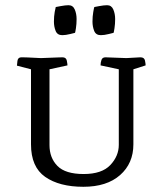

<svg xmlns="http://www.w3.org/2000/svg" viewBox="-20 -709 619 737"><path d="M220 -489Q234 -489 236.5 -476Q239 -463 239 -458L170 -443V-152Q170 -103 200.5 -72Q231 -41 301 -41Q371 -41 403.5 -75.5Q436 -110 436 -153V-443L366 -458Q366 -469 369.5 -479Q373 -489 385 -489L465 -486Q500 -488 509.5 -488.5Q519 -489 519 -489Q534 -489 536.5 -476.5Q539 -464 539 -458L492 -443V-155Q492 -82 441 -37Q390 8 300 8Q208 8 153.5 -30Q99 -68 99 -155V-443L45 -457Q45 -462 47 -475.5Q49 -489 62 -489Q62 -489 66 -489Q70 -489 86 -488.5Q102 -488 137 -486Q184 -488 202 -488.5Q220 -489 220 -489ZM367 -574Q348 -574 341.5 -590.5Q335 -607 335 -626Q335 -646 338 -663Q341 -680 342 -682Q342 -682 360.5 -685.5Q379 -689 391 -689Q408 -689 415 -672.5Q422 -656 422 -636Q422 -617 419.5 -601Q417 -585 416 -583Q416 -583 398 -578.5Q380 -574 367 -574ZM219 -574Q200 -574 193.5 -590.5Q187 -607 187 -626Q187 -646 190 -663Q193 -680 194 -682Q194 -682 212.5 -685.5Q231 -689 243 -689Q260 -689 267 -672.5Q274 -656 274 -636Q274 -617 271.5 -601Q269 -585 268 -583Q268 -583 250 -578.5Q232 -574 219 -574Z"/></svg>

Font: Mate SC
Style: Regular
Weight: 400
Designer: Eduardo Rodriguez Tunni
Foundry: Eduardo Rodriguez Tunni
Version: Version 1.003; ttfautohint (v1.8.4.7-5d5b);gftools[0.9.24]